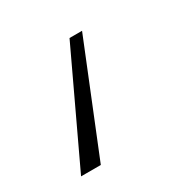

<svg xmlns="http://www.w3.org/2000/svg" viewBox="-81 -362 432 438"><g transform="rotate(-30 135.5 -143.0)"><path d="M68.5 0H16.5L151.5 -286.5H184.5Z"/></g></svg>

Font: Acari Sans Neue Light
Style: Regular
Weight: 300
Designer: Alfredo Marco Pradil (font), Cristiano Sobral (main changes)
Foundry: Hanken Design Co. (font), Cristiano Sobral (main changes)
Version: Version 2.459;March 19, 2022;FontCreator 14.0.0.2808 64-bit;